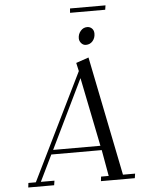

<svg xmlns="http://www.w3.org/2000/svg" viewBox="-64 -1051 811 1100"><g transform="rotate(-5 341.5 -500.5)"><path d="M53.2 0 56.2 -25.9H99.1L399.9 -639.2L389.2 -687L461.9 -711.9L600.1 -25.9H669.9L666 0H471.2L474.1 -25.9H518.1L491.2 -176.8H201.2L127.9 -25.9H206.1L202.1 0ZM213.9 -202.1H485.8L405.8 -598.1ZM378.9 -976.1 380.9 -1001H585L581.1 -976.1ZM416 -826.2Q416 -850.1 431.4 -868.2Q446.8 -886.2 469.2 -886.2Q485.4 -886.2 496.6 -875.2Q507.8 -864.3 507.8 -845.2Q507.8 -820.3 492.7 -802.7Q477.5 -785.2 454.1 -785.2Q438 -785.2 427 -797.9Q416 -810.5 416 -826.2Z"/></g></svg>

Font: Dehuti
Style: Italic
Weight: 400
Version: Version 1.2